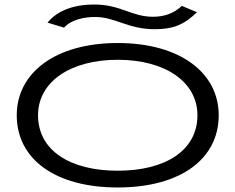

<svg xmlns="http://www.w3.org/2000/svg" viewBox="-20 -817 1040 848"><path d="M783 -791C745 -754 698 -743 656 -743C560 -743 514 -797 396 -797C292 -797 226 -762 190 -717L263 -695C295 -731 354 -742 400 -742C490 -742 544 -688 664 -688C744 -688 792 -707 850 -763ZM500 11C776 11 946 -114 946 -308C946 -495 776 -627 500 -627C224 -627 54 -495 54 -308C54 -114 224 11 500 11ZM500 -63C290 -63 148 -152 148 -308C148 -455 290 -553 500 -553C710 -553 852 -455 852 -308C852 -152 710 -63 500 -63Z"/></svg>

Font: Inconsolata UltraExpanded
Style: Regular
Weight: 400
Width: 9
Monospace: yes
Designer: Raph Levien, Cyreal, Brenton Simpson
Foundry: Raph Levien, Cyreal, Google
Version: Version 3.100